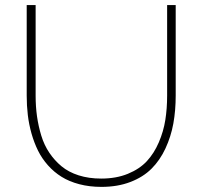

<svg xmlns="http://www.w3.org/2000/svg" viewBox="-20 -730 796 755"><path d="M378.9 4.9Q332 4.9 292 -5.6Q252 -16.1 222.2 -34.7Q192.4 -53.2 168.7 -79.8Q145 -106.4 129.6 -137.5Q114.3 -168.5 104 -204.6Q93.8 -240.7 89.4 -277.6Q85 -314.5 85 -354V-710H120.1V-354Q120.1 -311 125.5 -272.7Q130.9 -234.4 142.3 -196.8Q153.8 -159.2 174.1 -129.2Q194.3 -99.1 221.9 -76.2Q249.5 -53.2 289.3 -40.5Q329.1 -27.8 377.9 -27.8Q437 -27.8 482.9 -46.6Q528.8 -65.4 557.4 -96.2Q585.9 -127 604.5 -170.2Q623 -213.4 630.1 -258.3Q637.2 -303.2 637.2 -354V-710H670.9V-354Q670.9 -295.4 661.6 -244.1Q652.3 -192.9 630.6 -146.2Q608.9 -99.6 575.9 -66.7Q543 -33.7 492.7 -14.4Q442.4 4.9 378.9 4.9Z"/></svg>

Font: Rawline ExtraLight
Style: Regular
Weight: 275
Designer: Matt McInerney, Pablo Impallari, Rodrigo Fuenzalida
Foundry: Matt McInerney, Pablo Impallari, Rodrigo Fuenzalida
Version: Version 4.020;PS 004.020;hotconv 1.0.88;makeotf.lib2.5.64775